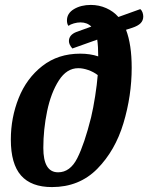

<svg xmlns="http://www.w3.org/2000/svg" viewBox="-20 -740 602 780"><path d="M562 -673Q562 -657 551.5 -646Q541 -635 517 -627L492 -619Q515 -559 515 -465Q515 -351 481.5 -239.5Q448 -128 375 -54Q302 20 191 20Q107 20 65.5 -27Q24 -74 24 -173Q24 -262 56 -342Q88 -422 152 -472Q216 -522 306 -522Q346 -522 379 -511Q379 -552 375 -579L274 -543Q260 -559 260 -573Q260 -598 290 -610L351 -632Q334 -649 307 -649Q294 -649 280 -645Q266 -641 258 -635Q252 -643 252 -657Q252 -686 280.5 -703Q309 -720 349 -720Q382 -720 411.5 -707Q441 -694 461 -671L550 -703Q556 -698 559 -689.5Q562 -681 562 -673ZM377 -435Q360 -448 338.5 -455.5Q317 -463 298 -463Q251 -463 219 -413Q187 -363 171.5 -288.5Q156 -214 156 -139Q156 -40 216 -40Q265 -40 294 -97.5Q323 -155 350 -263Q359 -301 366.5 -349Q374 -397 377 -435Z"/></svg>

Font: Sansita Medium Italic
Style: Regular
Weight: 500
Italic angle: -11°
Designer: Pablo Cosgaya
Foundry: Omnibus-Type
Version: Version 1.006